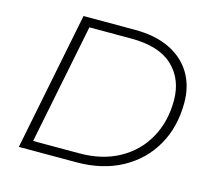

<svg xmlns="http://www.w3.org/2000/svg" viewBox="-101 -819 1028 939"><g transform="rotate(15 413.0 -350.0)"><path d="M70 0 210 -700H470Q575 -700 647.5 -664.5Q720 -629 758 -565.5Q796 -502 796 -417Q796 -295 742.5 -201Q689 -107 591 -53.5Q493 0 360 0ZM130 -46H363Q480 -46 565.5 -93.5Q651 -141 697.5 -224.5Q744 -308 744 -415Q744 -523 674.5 -588.5Q605 -654 464 -654H252Z"/></g></svg>

Font: Montserrat Light
Style: Italic
Weight: 300
Italic angle: -11.3°
Designer: Julieta Ulanovsky
Foundry: Julieta Ulanovsky
Version: Version 9.000; ttfautohint (v1.8.4.7-5d5b)